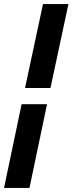

<svg xmlns="http://www.w3.org/2000/svg" viewBox="-22 -720 362 951"><path d="M228 -284H102L191 -700H317ZM-2 211 85 -204H211L124 211Z"/></svg>

Font: Red Hat Display ExtraBold
Style: Italic
Weight: 800
Italic angle: -12°
Designer: Pentagram, MCKL
Foundry: Pentagram, MCKL
Version: Version 1.023